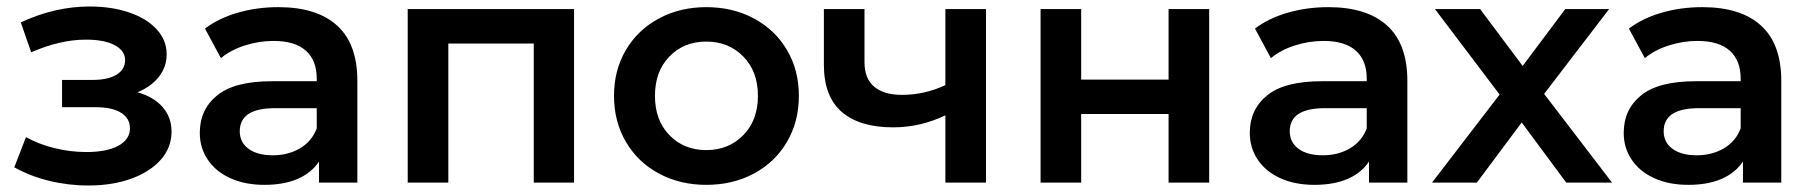

<svg xmlns="http://www.w3.org/2000/svg" viewBox="-20 -562 5574 591"><path d="M508 -157Q508 -108 475 -70.5Q442 -33 384 -12Q326 9 252 9Q190 9 131 -5.5Q72 -20 24 -47L60 -140Q99 -118 148 -106Q197 -94 246 -94Q309 -94 344.5 -113.5Q380 -133 380 -167Q380 -198 352.5 -215Q325 -232 275 -232H171V-316H265Q312 -316 338.5 -332Q365 -348 365 -377Q365 -406 333 -423Q301 -440 245 -440Q165 -440 76 -401L44 -493Q149 -542 256 -542Q324 -542 378 -523.5Q432 -505 462.5 -471.5Q493 -438 493 -395Q493 -356 469 -325.5Q445 -295 403 -278Q453 -264 480.5 -232.5Q508 -201 508 -157Z M1080 -313V0H962V-65Q939 -30 896.5 -11.5Q854 7 794 7Q734 7 689 -13.5Q644 -34 619.5 -70.5Q595 -107 595 -153Q595 -225 648.5 -268.5Q702 -312 817 -312H955V-320Q955 -376 921.5 -406Q888 -436 822 -436Q777 -436 733.5 -422Q690 -408 660 -383L611 -474Q653 -506 712 -523Q771 -540 837 -540Q955 -540 1017.5 -483.5Q1080 -427 1080 -313ZM955 -167V-229H826Q718 -229 718 -158Q718 -124 745 -104Q772 -84 820 -84Q867 -84 903.5 -105.5Q940 -127 955 -167Z M1747 -534V0H1623V-428H1360V0H1235V-534Z M1870 -267Q1870 -346 1906.5 -408Q1943 -470 2008 -505Q2073 -540 2154 -540Q2236 -540 2301 -505Q2366 -470 2402.5 -408Q2439 -346 2439 -267Q2439 -188 2402.5 -125.5Q2366 -63 2301 -28Q2236 7 2154 7Q2073 7 2008 -28Q1943 -63 1906.5 -125.5Q1870 -188 1870 -267ZM2313 -267Q2313 -342 2268 -388Q2223 -434 2154 -434Q2085 -434 2040.5 -388Q1996 -342 1996 -267Q1996 -192 2040.5 -146Q2085 -100 2154 -100Q2223 -100 2268 -146Q2313 -192 2313 -267Z M3015 -534V0H2890V-207Q2813 -170 2729 -170Q2626 -170 2571 -217.5Q2516 -265 2516 -363V-534H2641V-371Q2641 -320 2671 -295Q2701 -270 2756 -270Q2826 -270 2890 -300V-534Z M3183 -534H3308V-317H3577V-534H3702V0H3577V-211H3308V0H3183Z M4312 -313V0H4194V-65Q4171 -30 4128.5 -11.5Q4086 7 4026 7Q3966 7 3921 -13.5Q3876 -34 3851.5 -70.5Q3827 -107 3827 -153Q3827 -225 3880.5 -268.5Q3934 -312 4049 -312H4187V-320Q4187 -376 4153.5 -406Q4120 -436 4054 -436Q4009 -436 3965.5 -422Q3922 -408 3892 -383L3843 -474Q3885 -506 3944 -523Q4003 -540 4069 -540Q4187 -540 4249.5 -483.5Q4312 -427 4312 -313ZM4187 -167V-229H4058Q3950 -229 3950 -158Q3950 -124 3977 -104Q4004 -84 4052 -84Q4099 -84 4135.5 -105.5Q4172 -127 4187 -167Z M4801 0 4664 -185 4526 0H4388L4596 -271L4397 -534H4536L4667 -359L4798 -534H4933L4733 -273L4942 0Z M5463 -313V0H5345V-65Q5322 -30 5279.5 -11.5Q5237 7 5177 7Q5117 7 5072 -13.5Q5027 -34 5002.5 -70.5Q4978 -107 4978 -153Q4978 -225 5031.5 -268.5Q5085 -312 5200 -312H5338V-320Q5338 -376 5304.5 -406Q5271 -436 5205 -436Q5160 -436 5116.5 -422Q5073 -408 5043 -383L4994 -474Q5036 -506 5095 -523Q5154 -540 5220 -540Q5338 -540 5400.5 -483.5Q5463 -427 5463 -313ZM5338 -167V-229H5209Q5101 -229 5101 -158Q5101 -124 5128 -104Q5155 -84 5203 -84Q5250 -84 5286.5 -105.5Q5323 -127 5338 -167Z"/></svg>

Font: APTA Sans SemiBold
Style: Bold
Weight: 600
Version: Version 7.200